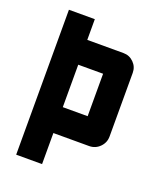

<svg xmlns="http://www.w3.org/2000/svg" viewBox="-129 -768 717 851"><g transform="rotate(20 229.5 -342.0)"><path d="M410.2 -517.6V-217.3Q410.2 -188 389.4 -167.2Q368.7 -146.5 339.4 -146.5H170.9V0H48.8V-683.6H170.9V-585.9H341.8Q370.1 -585.9 390.1 -565.9Q410.2 -545.9 410.2 -517.6ZM170.9 -268.6H288.1V-468.8H170.9Z"/></g></svg>

Font: California Gothic
Style: Regular
Weight: 400
Version: Version 2.2;